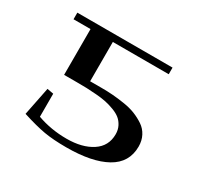

<svg xmlns="http://www.w3.org/2000/svg" viewBox="-104 -567 729 702"><g transform="rotate(30 260.5 -215.5)"><path d="M37.1 -411.1V-439H439V-411.1H203.1V-245.1H252Q276.9 -245.1 299.1 -243.4Q321.3 -241.7 348.4 -237.5Q375.5 -233.4 397 -224.9Q418.5 -216.3 437 -203.9Q455.6 -191.4 465.8 -171.6Q476.1 -151.9 476.1 -127Q476.1 -59.1 416 -25.6Q356 7.8 248 7.8Q192.9 7.8 154.5 1.2Q116.2 -5.4 58.1 -23.9L82 -143.1L108.9 -138.2V-41Q167 -20 232.9 -20Q298.8 -20 339.8 -46.9Q380.9 -73.7 380.9 -124Q380.9 -142.6 373.3 -157.5Q365.7 -172.4 354 -181.9Q342.3 -191.4 323.5 -198.5Q304.7 -205.6 287.4 -209.2Q270 -212.9 245.6 -214.8Q221.2 -216.8 204.1 -217.3Q187 -217.8 163.1 -217.8H108.9V-411.1Z"/></g></svg>

Font: Dehuti Alt
Style: Bold
Weight: 700
Version: Version 1.2